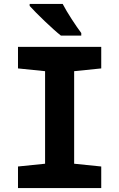

<svg xmlns="http://www.w3.org/2000/svg" viewBox="-20 -951 603 971"><path d="M288 -771H391V-784C366 -817 319 -888 297 -931H130V-921C162 -885 247 -803 288 -771ZM71 0H492V-109L355 -123V-591L492 -605V-714H71V-605L208 -591V-123L71 -109Z"/></svg>

Font: Noto Sans Mono SemiCondensed ExtraBold
Style: Regular
Weight: 800
Width: 4
Designer: Monotype Design Team
Foundry: Monotype Imaging Inc.
Version: Version 2.014